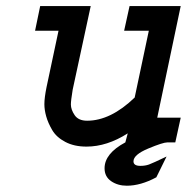

<svg xmlns="http://www.w3.org/2000/svg" viewBox="-20 -462 626 623"><path d="M566.4 -80.1 548.8 0H523.4Q508.8 0 460.9 20Q413.1 40 413.1 61.5Q413.1 76.2 435.5 76.2Q451.2 76.2 463.4 71.8Q475.6 67.4 520.5 45.9L487.3 113.3Q436.5 140.6 391.6 140.6Q362.3 140.6 340.8 126Q319.3 111.3 319.3 84Q319.3 36.1 386.7 0L394.5 -29.3Q327.1 13.7 260.7 13.7Q220.7 13.7 191.9 -1.5Q163.1 -16.6 149.4 -40Q135.7 -63.5 129.9 -84.5Q124 -105.5 124 -124Q124 -144.5 130.9 -178.7L169.9 -362.3H93.8L110.4 -442.4H274.4L215.8 -170.9Q210 -135.7 210 -123Q210 -106.4 222.2 -88.4Q234.4 -70.3 262.7 -70.3Q338.9 -70.3 417 -145.5L462.9 -362.3H382.8L400.4 -442.4H566.4L490.2 -80.1Z"/></svg>

Font: Thabit-Bold-Oblique
Style: Bold Oblique
Weight: 700
Designer: Regenerated by Nadim Shaikli
Foundry: MAK Alagha
Version: 0.01